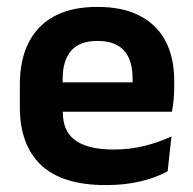

<svg xmlns="http://www.w3.org/2000/svg" viewBox="-20 -524 559 556"><path d="M286.5 12Q160.5 12 99 -46Q37.5 -104 37.5 -214V-278Q37.5 -387 95 -445.5Q152.5 -504 262 -504Q336 -504 385.5 -478Q435 -452 459.8 -404.2Q484.5 -356.5 484.5 -290V-272.5Q484.5 -254.5 482.8 -235.8Q481 -217 478 -200.5H362Q363.5 -228 363.8 -252.8Q364 -277.5 364 -297.5Q364 -332 353 -356.2Q342 -380.5 319.5 -393Q297 -405.5 262 -405.5Q210.5 -405.5 186 -377Q161.5 -348.5 161.5 -296V-250.5L162 -236V-197.5Q162 -174.5 169.2 -155Q176.5 -135.5 193.5 -121.2Q210.5 -107 238.8 -99Q267 -91 309.5 -91Q355.5 -91 397.2 -101.2Q439 -111.5 476.5 -129L465.5 -28Q432 -9.5 386.8 1.2Q341.5 12 286.5 12ZM105.5 -200.5V-285.5H452V-200.5Z"/></svg>

Font: Anek Tamil Medium SemiBold
Style: Regular
Weight: 600
Version: Version 1.003